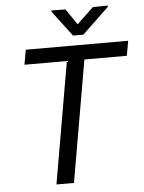

<svg xmlns="http://www.w3.org/2000/svg" viewBox="-60 -949 749 997"><g transform="rotate(-5 314.5 -451.0)"><path d="M82 0ZM615.7 -633.8H394.5L284.7 0H193.4L303.2 -633.8H82L95.7 -710.9H629.4ZM375.5 -818.8 461.9 -900.9 539.6 -902.3 540 -896 400.4 -762.7H346.7L246.1 -895.5V-902.3L319.3 -901.4Z"/></g></svg>

Font: Roboto
Style: Italic
Weight: 400
Italic angle: -12°
Designer: Google
Version: Version 2.134; 2016; ttfautohint (v1.6)